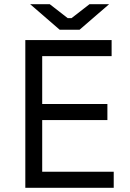

<svg xmlns="http://www.w3.org/2000/svg" viewBox="-20 -890 614 910"><path d="M263 -749H357L497 -870H404L319 -804H301L216 -870H123ZM100 0H519V-76H180V-321H489V-397H180V-624H509V-700H100Z"/></svg>

Font: Fixel Display Regular
Style: Regular
Weight: 400
Designer: AlfaBravo + MacPaw
Foundry: Kyrylo Tkachov, Marchela Mozhyna, Serhii Makarenko, Maria Weinstein, Zakhar Kryvoshyya
Version: Version 1.211